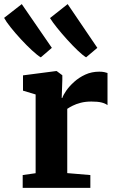

<svg xmlns="http://www.w3.org/2000/svg" viewBox="-75 -915 564 935"><path d="M35.5 0V-62.5L98.5 -71.5V-455L37 -473.5V-548L198.5 -569H201L228.5 -548.5V-525.5L225.5 -438H228.5Q233 -452.5 247.8 -473.8Q262.5 -495 286 -516.2Q309.5 -537.5 340.5 -551.8Q371.5 -566 408.5 -566Q423 -566 432.8 -563.8Q442.5 -561.5 448.5 -559.5V-403Q437.5 -411.5 419.2 -416Q401 -420.5 370 -420.5Q341 -420.5 318 -414.5Q295 -408.5 278.8 -400.2Q262.5 -392 252.5 -385V-72L365 -62.5V0ZM123 -636Q106.5 -646 80.5 -670Q54.5 -694 26.8 -724Q-1 -754 -23.2 -782Q-45.5 -810 -55 -828L31 -895L177.5 -682L124 -636ZM344 -636Q327.5 -646 303 -669.5Q278.5 -693 252 -722.2Q225.5 -751.5 203 -779.5Q180.5 -807.5 168.5 -827L254.5 -895L399 -682L344.5 -636Z"/></svg>

Font: Merriweather Light 18pt ExtraBold
Style: Regular
Weight: 800
Version: Version 2.100